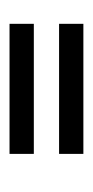

<svg xmlns="http://www.w3.org/2000/svg" viewBox="84 -526 195 403"><g transform="rotate(-90 181.5 -324.5)"><path d="M333 -351H60V-402H333ZM333 -247H60V-298H333Z"/></g></svg>

Font: Economica
Style: Regular
Weight: 400
Designer: Vicente Lamonaca
Foundry: Vicente Lamonaca
Version: Version 1.101